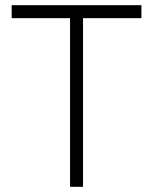

<svg xmlns="http://www.w3.org/2000/svg" viewBox="-20 -720 590 740"><path d="M300 -650H525V-700H25V-650H250V0H300Z"/></svg>

Font: LS-VG5000 Light
Style: Regular
Weight: 400
Designer: Justin Bihan, 2021
Foundry: Justin Bihan, 2021
Version: Version 1.000;Glyphs 3.1.2 (3151)